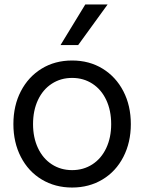

<svg xmlns="http://www.w3.org/2000/svg" viewBox="-20 -828 646 860"><path d="M40 -272Q40 -355 73.5 -419.5Q107 -484 166.5 -520.5Q226 -557 303 -557Q380 -557 439.5 -520.5Q499 -484 532.5 -419.5Q566 -355 566 -272Q566 -190 532.5 -125Q499 -60 439 -24Q379 12 303 12Q227 12 167 -24Q107 -60 73.5 -125Q40 -190 40 -272ZM303 -66Q354 -66 394 -92Q434 -118 456 -165Q478 -212 478 -272Q478 -333 456 -380Q434 -427 394 -453Q354 -479 303 -479Q252 -479 212 -453Q172 -427 150 -380Q128 -333 128 -272Q128 -212 150 -165Q172 -118 212 -92Q252 -66 303 -66ZM362 -808H462L330 -626H251Z"/></svg>

Font: Application
Style: Regular
Weight: 400
Designer: Wei Huang
Foundry: Wei Huang
Version: Version 0.012